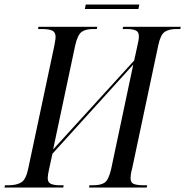

<svg xmlns="http://www.w3.org/2000/svg" viewBox="-47 -833 823 853"><path d="M-27 0 -25 -10H-8Q26 -10 47 -22.5Q68 -35 78 -82L194 -628Q196 -640 198 -651Q200 -662 200 -669Q200 -690 185 -697Q170 -704 139 -704H122L124 -714H385L383 -704H366Q334 -704 316 -691.5Q298 -679 287 -631L189 -169L549 -564L563 -628Q570 -657 570 -672Q570 -692 555.5 -698Q541 -704 516 -704H498L500 -714H756L754 -704H736Q704 -704 685 -691.5Q666 -679 656 -631L540 -84Q536 -70 534.5 -59.5Q533 -49 533 -42Q533 -21 548 -15.5Q563 -10 590 -10H607L605 0H349L350 -10H368Q402 -10 419 -22.5Q436 -35 447 -83L545 -546L186 -150L172 -86Q165 -55 165 -42Q165 -22 179.5 -16Q194 -10 218 -10H236L234 0ZM330 -793 334 -813H572L568 -793Z"/></svg>

Font: Noto Serif Display Condensed
Style: Italic
Weight: 400
Width: 3
Italic angle: -12°
Designer: Monotype Design Team
Foundry: Monotype Imaging Inc.
Version: Version 2.009